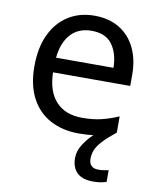

<svg xmlns="http://www.w3.org/2000/svg" viewBox="-85 -612 735 899"><g transform="rotate(10 282.0 -163.0)"><path d="M389 116Q389 161 434 161Q451 161 462.5 158.5Q474 156 482 155V211Q468 215 454 217.5Q440 220 420 220Q367 220 342 195Q317 170 317 126Q317 92 337.5 60.5Q358 29 383 6Q352 10 313 10Q237 10 178.5 -21Q120 -52 87.5 -113.5Q55 -175 55 -264Q55 -352 84.5 -415Q114 -478 167.5 -512Q221 -546 292 -546Q361 -546 410.5 -516Q460 -486 486.5 -431.5Q513 -377 513 -304V-251H146Q148 -160 192.5 -112.5Q237 -65 317 -65Q368 -65 407.5 -74.5Q447 -84 489 -102V-25Q449 7 427 31Q405 55 397 75Q389 95 389 116ZM291 -474Q228 -474 191.5 -433.5Q155 -393 148 -321H421Q420 -389 389 -431.5Q358 -474 291 -474Z"/></g></svg>

Font: Noto Sans Tifinagh Adrar
Style: Regular
Weight: 400
Designer: JamraPatel
Foundry: JamraPatel LLC
Version: Version 2.006; ttfautohint (v1.8.4.7-5d5b)